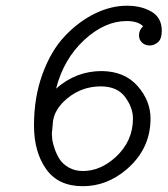

<svg xmlns="http://www.w3.org/2000/svg" viewBox="-20 -639 582 667"><path d="M98.1 -203.1Q98.1 -301.3 127.7 -382.1Q157.2 -462.9 205.1 -513.4Q252.9 -564 309.1 -591.6Q365.2 -619.1 420.9 -619.1Q471.7 -619.1 506.8 -598.1Q542 -577.1 542 -532.2Q542 -503.4 528.6 -492.2Q515.1 -481 500 -481Q483.9 -481 473.4 -491Q462.9 -501 462.9 -516.1Q462.9 -534.2 477.1 -547.9Q459 -565.9 419.9 -565.9Q343.8 -565.9 272.5 -500Q201.2 -434.1 174.8 -331.1Q243.7 -392.1 333 -392.1H334Q413.1 -391.1 458 -340.1Q502.9 -289.1 502.9 -227.1Q502.9 -121.1 418.9 -49.8Q350.1 8.3 267.1 7.8Q182.1 7.8 140.1 -51.8Q98.1 -111.3 98.1 -203.1ZM160.2 -172.9Q160.2 -166 161.6 -154.1Q163.1 -142.1 169.9 -122.1Q176.8 -102.1 187.5 -85.4Q198.2 -68.8 219.2 -56.9Q240.2 -44.9 268.1 -44.9Q329.1 -44.9 382.8 -94.2Q441.9 -149.4 441.9 -227.1Q441.9 -265.1 414.6 -302Q387.2 -338.9 330.1 -338.9Q265.1 -338.9 215.1 -298.3Q165 -257.8 163.1 -207Q162.1 -195.8 161.6 -189Q161.1 -182.1 160.6 -180.7Q160.2 -179.2 160.2 -177.5Q160.2 -175.8 160.2 -172.9Z"/></svg>

Font: CMU Typewriter Text
Style: LightOblique
Weight: 200
Italic angle: -9.46001°
Version: Version 0.7.0